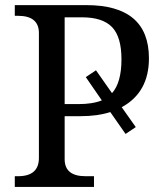

<svg xmlns="http://www.w3.org/2000/svg" viewBox="-20 -734 644 754"><path d="M38.1 0V-42H50.8Q132.8 -42 132.8 -113.8V-604Q132.8 -671.9 50.8 -671.9H38.1V-713.9H318.8Q564.9 -713.9 564.9 -504.9Q564.9 -371.1 458 -313L513.2 -234.9L473.1 -208L413.1 -293.9Q363.3 -277.8 296.9 -277.8H233.9V-108.9Q233.9 -42 315.9 -42H349.1V0ZM233.9 -325.2H287.1Q344.2 -325.2 379.9 -339.8L316.9 -431.2L356.9 -458L419.9 -368.2Q457 -409.7 457 -501Q457 -588.9 420.2 -627.4Q383.3 -666 301.8 -666H233.9Z"/></svg>

Font: Noto Serif
Style: Regular
Weight: 400
Designer: Monotype Design team
Foundry: Monotype Imaging Inc.
Version: Version 1.02